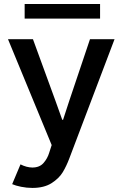

<svg xmlns="http://www.w3.org/2000/svg" viewBox="-20 -714 597 947"><path d="M40 194.3 81.1 96.7Q95.2 104 110.6 108.2Q126 112.3 139.6 112.3Q175.3 112.3 194.8 89.8Q214.4 67.4 222.7 39.1L234.9 1.5L19.5 -520.5H142.6L253.9 -215.8L287.1 -123H291L321.3 -215.8L423.8 -520.5H544.9L322.3 66.4Q307.6 105.5 289.3 135.7Q271 166 234.1 189.5Q197.3 212.9 139.6 212.9Q111.8 212.9 84.2 207.3Q56.6 201.7 40 194.3ZM101.6 -694.3H473.6V-622.1H101.6Z"/></svg>

Font: Reddit Sans Fudge SemiBold
Style: Regular
Weight: 600
Designer: Stephen Hutchings
Foundry: Reddit
Version: Version 1.011